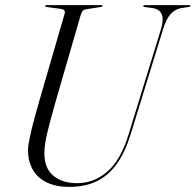

<svg xmlns="http://www.w3.org/2000/svg" viewBox="-20 -720 764 750"><path d="M482 -194 608.5 -605Q620.5 -644.5 611.5 -664.8Q602.5 -685 575.5 -688.5L546 -692.5Q542 -693 540.8 -694Q539.5 -695 539.5 -696.5Q539.5 -698.5 541 -699.2Q542.5 -700 544.5 -700H720.5Q722.5 -700 723.5 -699.5Q724.5 -699 724.5 -697.5Q724.5 -696 723.2 -695Q722 -694 718 -693L686 -688Q663 -683.5 646 -664.5Q629 -645.5 616 -603L491 -197.5Q469.5 -126.5 437 -80.8Q404.5 -35 358.8 -12.5Q313 10 250.5 10Q196 10 159.8 -8.8Q123.5 -27.5 106 -61Q88.5 -94.5 89.5 -137.5Q90 -153.5 97 -186Q104 -218.5 114.2 -256.8Q124.5 -295 134.5 -329.5L232.5 -666.5Q235 -675 230.8 -679.5Q226.5 -684 220 -685L163.5 -692.5Q159 -693 157.8 -694Q156.5 -695 156.5 -696.5Q156.5 -698.5 158 -699.2Q159.5 -700 161.5 -700H377Q381 -700 381 -697.5Q381 -696 379.8 -695Q378.5 -694 374.5 -693L314.5 -683.5Q308 -682.5 303.5 -678Q299 -673.5 295 -660.5L198.5 -327.5Q176.5 -250.5 165.2 -203.5Q154 -156.5 153.5 -127.5Q151.5 -66 186.5 -35.2Q221.5 -4.5 281 -4.5Q347.5 -4.5 399.5 -49.8Q451.5 -95 482 -194Z"/></svg>

Font: Fraunces 120pt Light
Style: Italic
Weight: 300
Italic angle: -16°
Version: Version 1.000;[b76b70a41]